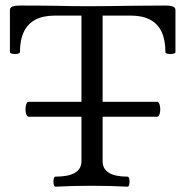

<svg xmlns="http://www.w3.org/2000/svg" viewBox="-20 -686 685 709"><path d="M184.6 -33.7Q280.8 -33.7 280.8 -90.8V-628.4H183.1Q140.1 -628.4 111.3 -613.5Q82.5 -598.6 68.1 -568.6Q53.7 -538.6 53.7 -493.7Q53.7 -489.3 44.4 -487.3Q35.2 -485.4 25.9 -487.3Q16.6 -489.3 16.6 -493.7V-649.4Q16.6 -657.7 25.6 -661.6Q34.7 -665.5 54.7 -665.5Q87.9 -665.5 121.1 -665.3Q154.3 -665 187.5 -664.6Q220.7 -663.6 253.7 -663.3Q286.6 -663.1 319.8 -663.1Q353.5 -663.1 387.2 -663.6Q420.9 -664.1 455.1 -664.6Q544.9 -665.5 589.8 -665.5Q609.9 -665.5 618.9 -661.6Q627.9 -657.7 627.9 -649.4V-493.7Q627.9 -489.3 618.7 -487.3Q609.4 -485.4 600.1 -487.3Q590.8 -489.3 590.8 -493.7Q590.8 -538.6 576.7 -568.6Q562.5 -598.6 533.9 -613.5Q505.4 -628.4 462.9 -628.4H358.9V-90.8Q358.9 -33.7 451.2 -33.7Q455.6 -33.7 457.5 -24.4Q459.5 -15.1 457.5 -5.9Q455.6 3.4 451.2 3.4Q389.2 0 317.9 0Q246.6 0 184.6 3.4Q180.2 3.4 178.2 -5.9Q176.3 -15.1 178.2 -24.4Q180.2 -33.7 184.6 -33.7ZM85.9 -310.1H560.1Q567.4 -310.1 570.3 -296.1Q573.2 -282.2 570.3 -268.6Q567.4 -254.9 560.1 -254.9H85.9Q78.6 -254.9 75.7 -268.8Q72.8 -282.7 75.7 -296.4Q78.6 -310.1 85.9 -310.1Z"/></svg>

Font: Junicode Two Beta VF
Style: Regular
Weight: 400
Designer: Peter S. Baker
Foundry: Briery Creek Software
Version: Version 1.031 beta; ttfautohint (v1.8.1.43-b0c9)